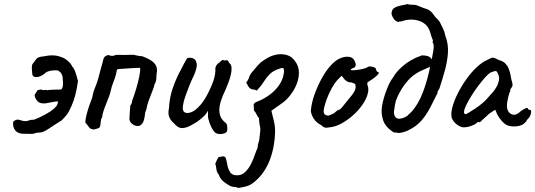

<svg xmlns="http://www.w3.org/2000/svg" viewBox="-20 -653 2629 943"><path d="M103 4Q71 6 56 -11.5Q41 -29 45 -55Q53 -63 61.5 -65Q70 -67 83 -62Q94 -58 104 -58Q114 -58 124 -62Q130 -65 137 -64.5Q144 -64 149 -66Q163 -71 183.5 -81Q204 -91 224.5 -104Q245 -117 257 -132Q259 -133 262 -141.5Q265 -150 265 -155Q255 -155 236 -151.5Q217 -148 208 -146Q186 -143 173 -149.5Q160 -156 152 -176Q148 -187 154 -194Q160 -201 164 -210Q171 -212 177 -213Q183 -214 190 -211Q195 -209 200 -211Q205 -213 210 -210Q214 -210 226 -211.5Q238 -213 273 -213Q277 -213 280 -214Q283 -215 285 -219Q289 -227 289.5 -238.5Q290 -250 287 -278Q282 -293 277 -297.5Q272 -302 265 -307Q240 -309 222 -304Q204 -299 199 -291Q178 -275 160 -274.5Q142 -274 139 -286Q139 -291 137.5 -302.5Q136 -314 136.5 -325Q137 -336 141 -340Q151 -354 159 -364Q167 -374 193 -376Q221 -382 242.5 -381Q264 -380 285 -371Q297 -368 313.5 -353.5Q330 -339 334 -327Q340 -323 347.5 -306Q355 -289 363 -254Q357 -214 349.5 -185Q342 -156 330 -130Q318 -102 307.5 -89Q297 -76 283 -62Q243 -37 223.5 -23.5Q204 -10 191.5 -5.5Q179 -1 159 -1Q146 5 131.5 4.5Q117 4 103 4Z M441 -17Q424 -18 416.5 -29Q409 -40 399 -51Q399 -64 404.5 -87Q410 -110 418.5 -134.5Q427 -159 433 -174Q437 -199 447 -223Q457 -247 463 -269Q468 -289 473 -307.5Q478 -326 483 -343Q486 -356 488 -363Q490 -370 494.5 -374.5Q499 -379 511 -383Q522 -379 530 -378.5Q538 -378 545 -382Q547 -384 562 -383.5Q577 -383 595 -383Q613 -383 622 -384Q637 -385 650 -381Q663 -377 678 -377Q697 -370 714.5 -360.5Q732 -351 742 -337.5Q752 -324 751 -303Q748 -288 748 -271Q748 -254 739 -239Q738 -230 729 -207.5Q720 -185 711 -160.5Q702 -136 700 -121Q699 -114 695.5 -107Q692 -100 692 -92Q691 -80 687.5 -66Q684 -52 676 -43Q666 -32 651 -34.5Q636 -37 625 -48Q614 -59 616 -74Q616 -85 617.5 -102.5Q619 -120 620 -134Q626 -142 627.5 -148.5Q629 -155 630 -161Q639 -184 648.5 -216Q658 -248 664 -277Q670 -306 668 -320Q653 -320 629.5 -318.5Q606 -317 586.5 -315.5Q567 -314 563 -314Q558 -314 556 -311.5Q554 -309 553 -305Q549 -280 538.5 -254Q528 -228 523 -204Q522 -197 516 -180.5Q510 -164 502 -144.5Q494 -125 488 -106.5Q482 -88 482 -78Q477 -71 475.5 -61Q474 -51 473 -39Q472 -27 463.5 -23.5Q455 -20 441 -17Z M1036 -2Q1026 -12 1017.5 -29.5Q1009 -47 1003 -70Q1001 -78 1001.5 -90.5Q1002 -103 1001 -109Q998 -102 991.5 -93.5Q985 -85 979 -80Q975 -76 961 -64.5Q947 -53 933 -46Q900 -25 877 -24Q854 -23 835 -47Q819 -60 811.5 -77.5Q804 -95 810 -123Q812 -158 820 -191.5Q828 -225 853 -281Q874 -322 885 -342.5Q896 -363 899 -367Q914 -372 928 -366.5Q942 -361 944 -347Q950 -337 943 -312Q936 -287 918 -252Q904 -218 892 -184.5Q880 -151 878 -128Q876 -105 890 -100Q899 -95 919.5 -102Q940 -109 967 -140.5Q994 -172 1021 -237Q1029 -257 1033 -272.5Q1037 -288 1038 -307Q1036 -319 1041.5 -329.5Q1047 -340 1059 -347Q1063 -352 1070 -356.5Q1077 -361 1079 -356L1095 -357Q1099 -358 1101.5 -351.5Q1104 -345 1109 -341Q1120 -332 1116.5 -302Q1113 -272 1090 -218Q1071 -177 1064.5 -156Q1058 -135 1057 -115Q1057 -97 1062.5 -82Q1068 -67 1083 -54Q1094 -47 1095.5 -35.5Q1097 -24 1096 -12Q1094 -3 1083 1.5Q1072 6 1059 5.5Q1046 5 1036 -2Z M1149 270Q1141 265 1130.5 265Q1120 265 1112 261Q1098 254 1082 242Q1066 230 1059 215Q1058 213 1057 210.5Q1056 208 1055 206Q1054 203 1051.5 200.5Q1049 198 1048 195Q1045 190 1043.5 182Q1042 174 1041 166Q1040 158 1037 152Q1041 143 1044.5 135Q1048 127 1053 119Q1058 118 1063 117Q1068 116 1073 115Q1088 113 1091 130.5Q1094 148 1099 168Q1103 183 1112 195Q1121 207 1141 208Q1166 209 1183.5 192.5Q1201 176 1213 152Q1225 128 1232 106Q1234 100 1237 92.5Q1240 85 1243 78Q1246 71 1246 65Q1246 58 1249.5 48Q1253 38 1254 29Q1256 10 1258 -7.5Q1260 -25 1255 -41Q1255 -42 1254 -48.5Q1253 -55 1252.5 -62.5Q1252 -70 1252 -72Q1245 -81 1240 -91.5Q1235 -102 1227 -111Q1227 -119 1226.5 -126.5Q1226 -134 1226 -142Q1230 -145 1233 -148.5Q1236 -152 1241 -153Q1268 -163 1294.5 -180.5Q1321 -198 1341 -222Q1361 -246 1370 -274Q1373 -285 1374.5 -295.5Q1376 -306 1373 -317Q1366 -321 1357 -317Q1323 -307 1305.5 -289.5Q1288 -272 1275 -251Q1262 -230 1241 -208Q1234 -213 1227 -213Q1220 -213 1213 -216Q1205 -220 1200 -228Q1195 -236 1189 -248Q1199 -259 1203 -272Q1207 -285 1214 -294Q1230 -313 1244.5 -330Q1259 -347 1280 -360Q1308 -379 1336 -384.5Q1364 -390 1389.5 -382.5Q1415 -375 1431 -350Q1447 -328 1448 -300Q1449 -272 1438 -242.5Q1427 -213 1406 -186Q1388 -162 1365 -146Q1342 -130 1313 -109Q1320 -82 1326 -55Q1332 -28 1331 0Q1330 31 1324 64.5Q1318 98 1306 130.5Q1294 163 1274 192Q1254 221 1225 244Q1209 257 1188.5 262.5Q1168 268 1149 270Z M1602 -28Q1581 -24 1573.5 -27Q1566 -30 1555 -40Q1539 -48 1528 -61Q1517 -74 1511.5 -88.5Q1506 -103 1507 -112Q1510 -147 1524 -187Q1538 -227 1558.5 -265Q1579 -303 1603.5 -330.5Q1628 -358 1654 -368Q1674 -376 1693.5 -374Q1713 -372 1721 -355Q1736 -326 1714 -318Q1711 -318 1707 -315.5Q1703 -313 1703 -309Q1707 -307 1725 -308.5Q1743 -310 1761.5 -314.5Q1780 -319 1786 -324Q1792 -327 1795 -327Q1798 -327 1810 -325Q1827 -320 1827 -313Q1827 -309 1830 -304Q1833 -299 1837 -299Q1844 -298 1837 -288.5Q1830 -279 1810 -265Q1791 -253 1786.5 -249.5Q1782 -246 1785 -235Q1793 -216 1785.5 -190Q1778 -164 1759 -137Q1740 -110 1713.5 -86.5Q1687 -63 1658 -47Q1629 -31 1602 -28ZM1591 -85Q1595 -85 1605 -89.5Q1615 -94 1621 -97Q1625 -101 1631.5 -106.5Q1638 -112 1642 -113Q1646 -113 1650.5 -116.5Q1655 -120 1664.5 -131.5Q1674 -143 1692 -166Q1712 -188 1721 -205Q1730 -222 1725 -238Q1724 -242 1719.5 -243Q1715 -244 1708 -248Q1698 -248 1691.5 -250Q1685 -252 1674 -261L1658 -281L1641 -264Q1625 -248 1609 -219Q1593 -190 1582.5 -160Q1572 -130 1570 -111Q1569 -96 1575 -91Q1581 -86 1591 -85Z M1931 -1Q1927 -2 1922.5 -2Q1918 -2 1913 -3Q1874 -28 1862 -61.5Q1850 -95 1856.5 -133Q1863 -171 1878 -209Q1884 -226 1892.5 -243.5Q1901 -261 1913 -276Q1922 -293 1939 -310.5Q1956 -328 1975.5 -342Q1995 -356 2012 -364Q2022 -370 2031.5 -373Q2041 -376 2051 -381Q2062 -381 2072 -379.5Q2082 -378 2089.5 -373.5Q2097 -369 2102 -358.5Q2107 -348 2106 -330Q2099 -328 2089 -323.5Q2079 -319 2070 -315Q2016 -294 1984 -258Q1952 -222 1931 -175Q1923 -158 1920 -139.5Q1917 -121 1915 -105Q1914 -86 1924 -76Q1931 -69 1943.5 -70Q1956 -71 1968.5 -77Q1981 -83 1986 -90Q1990 -93 1993.5 -96.5Q1997 -100 2001 -104Q2035 -141 2058 -202Q2081 -263 2095 -338Q2098 -350 2102 -369Q2106 -388 2108.5 -405.5Q2111 -423 2110 -431Q2109 -437 2106 -443Q2103 -449 2107 -454Q2103 -461 2098.5 -475Q2094 -489 2092 -497Q2083 -525 2062 -539Q2041 -553 2014 -556Q1987 -559 1961 -551Q1954 -548 1948.5 -548Q1943 -548 1935 -545Q1921 -550 1913 -562Q1905 -574 1903 -584Q1903 -598 1908 -605.5Q1913 -613 1922.5 -617.5Q1932 -622 1942 -624Q1952 -627 1962 -628.5Q1972 -630 1979 -633Q1994 -629 2008.5 -629.5Q2023 -630 2037 -623Q2058 -614 2076 -608.5Q2094 -603 2109 -582Q2115 -571 2124.5 -563Q2134 -555 2140 -545Q2147 -532 2156 -512.5Q2165 -493 2167 -478Q2183 -437 2180 -393.5Q2177 -350 2165 -307Q2153 -264 2140 -224Q2139 -217 2133.5 -210.5Q2128 -204 2129 -196Q2111 -160 2093 -125Q2075 -90 2050 -61Q2025 -32 1987 -14Q1979 -9 1959.5 -3.5Q1940 2 1931 -1Z M2264 -28Q2252 -26 2237.5 -33Q2223 -40 2212 -52.5Q2201 -65 2198 -77Q2194 -98 2202.5 -129Q2211 -160 2229 -195.5Q2247 -231 2270.5 -264Q2294 -297 2321 -322.5Q2348 -348 2374 -359Q2387 -366 2393 -368.5Q2399 -371 2406 -369Q2413 -367 2428 -359Q2442 -355 2451.5 -349.5Q2461 -344 2472 -329Q2480 -314 2484 -299Q2488 -284 2491 -265Q2499 -240 2497 -232.5Q2495 -225 2491 -221Q2483 -211 2487 -211Q2487 -211 2486.5 -207.5Q2486 -204 2482 -197Q2475 -175 2471.5 -153Q2468 -131 2472 -116Q2480 -94 2498.5 -90Q2517 -86 2539 -108Q2550 -116 2561.5 -121Q2573 -126 2573 -118Q2573 -118 2576 -115.5Q2579 -113 2583 -113Q2588 -113 2588.5 -107.5Q2589 -102 2587 -93.5Q2585 -85 2580 -77Q2565 -62 2565 -57Q2565 -57 2561.5 -53.5Q2558 -50 2550 -43Q2532 -32 2504.5 -32Q2477 -32 2462 -43Q2447 -54 2434 -72Q2421 -90 2417 -104L2412 -114L2383 -95Q2372 -84 2362 -75.5Q2352 -67 2348 -63Q2345 -59 2341.5 -56Q2338 -53 2334 -53Q2330 -53 2327 -53Q2324 -53 2324 -53Q2324 -49 2313 -43Q2302 -37 2288 -32.5Q2274 -28 2264 -28ZM2264 -92Q2270 -92 2284.5 -101Q2299 -110 2317 -122Q2335 -134 2349.5 -146.5Q2364 -159 2370 -166Q2374 -170 2382 -179.5Q2390 -189 2397 -196Q2420 -222 2428 -248Q2436 -274 2425 -292Q2421 -303 2415 -304Q2409 -305 2390 -297Q2378 -290 2361.5 -271.5Q2345 -253 2327.5 -229.5Q2310 -206 2294.5 -181Q2279 -156 2269 -135Q2259 -114 2259 -102Q2259 -98 2261.5 -95Q2264 -92 2264 -92Z"/></svg>

Font: Caveat Medium
Style: Regular
Weight: 500
Designer: Pablo Impallari
Foundry: Pablo Impallari
Version: Version 2.000